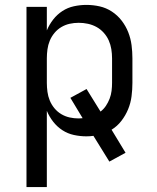

<svg xmlns="http://www.w3.org/2000/svg" viewBox="-20 -548 640 783"><path d="M88 215V-520H171V-424Q181 -448 197 -468.5Q213 -489 234.5 -503Q256 -517 281.5 -522.5Q307 -528 332 -528Q360 -528 386.5 -522Q413 -516 436 -501Q459 -486 476 -464Q493 -442 503 -416.5Q513 -391 516.5 -364Q520 -337 520 -310V-210Q520 -183 516.5 -155.5Q513 -128 502.5 -102.5Q492 -77 475 -55Q458 -33 435 -19L492 75L426 111L361 6Q354 7 347 7.5Q340 8 332 8Q307 8 281.5 2.5Q256 -3 234.5 -17Q213 -31 197 -51.5Q181 -72 171 -96V215ZM301 -65Q305 -65 309 -65.5Q313 -66 317 -66L267 -149L333 -185L390 -93Q403 -103 412 -116.5Q421 -130 427 -145.5Q433 -161 435 -177.5Q437 -194 437 -210V-310Q437 -329 434 -347.5Q431 -366 423.5 -383Q416 -400 403 -414.5Q390 -429 373.5 -438Q357 -447 338.5 -451Q320 -455 301 -455Q282 -455 264 -451Q246 -447 230 -437.5Q214 -428 202 -413.5Q190 -399 183 -382Q176 -365 173.5 -346.5Q171 -328 171 -310V-210Q171 -192 173.5 -173.5Q176 -155 183 -138Q190 -121 202 -106.5Q214 -92 230 -82.5Q246 -73 264 -69Q282 -65 301 -65Z"/></svg>

Font: Zed Mono Extended
Style: Regular
Weight: 400
Width: 7
Monospace: yes
Designer: Belleve Invis
Foundry: Belleve Invis
Version: Version 1.0.0; ttfautohint (v1.8.4)